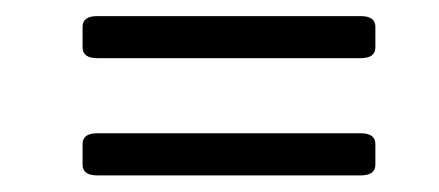

<svg xmlns="http://www.w3.org/2000/svg" viewBox="-20 -426 540 236"><path d="M99.6 -262.2H423.3Q441.4 -262.2 441.4 -249V-223.6Q441.4 -210.4 423.3 -210.4H99.6Q81.5 -210.4 81.5 -223.6V-249Q81.5 -262.2 99.6 -262.2ZM99.6 -406.2H423.3Q441.4 -406.2 441.4 -393.1V-367.7Q441.4 -354.5 423.3 -354.5H99.6Q81.5 -354.5 81.5 -367.7V-393.1Q81.5 -406.2 99.6 -406.2Z"/></svg>

Font: Caudex
Style: Regular
Weight: 400
Version: Version 1.01